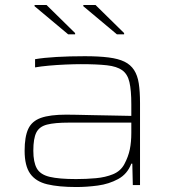

<svg xmlns="http://www.w3.org/2000/svg" viewBox="-20 -744 700 772"><path d="M287 8Q216 8 170 -3Q124 -14 101.5 -45.5Q79 -77 79 -138Q79 -194 93.5 -225.5Q108 -257 144.5 -270Q181 -283 246 -283Q258 -283 287 -282.5Q316 -282 354.5 -281Q393 -280 433 -279.5Q473 -279 508 -278V-324Q508 -381 500.5 -413.5Q493 -446 471.5 -461.5Q450 -477 410 -481.5Q370 -486 305 -486Q279 -486 244 -484.5Q209 -483 176 -480Q143 -477 121 -473V-506Q156 -512 208 -515Q260 -518 321 -518Q377 -518 416.5 -513Q456 -508 480.5 -496Q505 -484 519 -462.5Q533 -441 538 -408.5Q543 -376 543 -330V0H514L512 -86H508Q492 -44 455 -24Q418 -4 373.5 2Q329 8 287 8ZM286 -24Q327 -24 365.5 -27.5Q404 -31 434.5 -43.5Q465 -56 480 -84Q496 -114 502 -143.5Q508 -173 508 -210V-251H257Q200 -251 169 -243Q138 -235 126 -211Q114 -187 114 -138Q114 -92 128 -67Q142 -42 179.5 -33Q217 -24 286 -24ZM479 -606H450L315 -719V-724H364L479 -611ZM282 -606H254L119 -719V-724H167L282 -611Z"/></svg>

Font: Saira Expanded Thin
Style: Regular
Weight: 250
Width: 7
Designer: Hector Gatti with collaboration of the Omnibus-Type team
Foundry: Omnibus-Type
Version: Version 1.101